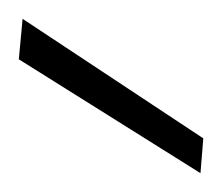

<svg xmlns="http://www.w3.org/2000/svg" viewBox="-20 -728 236 204"><path d="M193 -544 0 -665 4 -708 196 -581Z"/></svg>

Font: DM Sans 18pt ExtraLight
Style: Regular
Weight: 250
Designer: Colophon Foundry, Jonny Pinhorn
Foundry: Colophon Foundry
Version: Version 4.004;gftools[0.9.30]